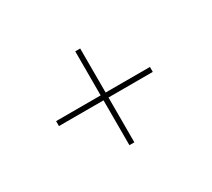

<svg xmlns="http://www.w3.org/2000/svg" viewBox="-81 -550 706 638"><g transform="rotate(-30 272.0 -231.0)"><path d="M257 -411H276V-242H446V-223H276V-51H257V-223H86V-242H257Z"/></g></svg>

Font: Josefin Sans Thin Thin
Style: Regular
Weight: 250
Version: Version 2.001